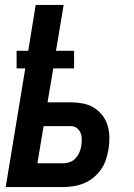

<svg xmlns="http://www.w3.org/2000/svg" viewBox="-20 -755 540 775"><path d="M3 0 82 -479H47V-550H94L124 -735H237L206 -550H279V-479H195L172 -342H265Q290 -342 314 -337.5Q338 -333 358 -321Q378 -309 392.5 -290.5Q407 -272 414 -249.5Q421 -227 421.5 -201.5Q422 -176 418 -152Q414 -131 407.5 -110.5Q401 -90 388 -71.5Q375 -53 357.5 -38.5Q340 -24 319.5 -15.5Q299 -7 277.5 -3.5Q256 0 236 0ZM131 -96H236Q249 -96 262.5 -101Q276 -106 285.5 -116.5Q295 -127 300.5 -140Q306 -153 308 -166Q310 -180 310 -193.5Q310 -207 305 -219Q300 -231 289.5 -238.5Q279 -246 265 -246H156Z"/></svg>

Font: Iosevka Curly Oblique
Style: Bold
Weight: 700
Italic angle: -9°
Monospace: yes
Designer: Belleve Invis
Foundry: Belleve Invis
Version: Version 11.1.0; ttfautohint (v1.8.3)